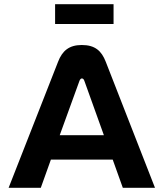

<svg xmlns="http://www.w3.org/2000/svg" viewBox="-20 -893 779 913"><path d="M256 -599 21 0H174L222 -134H516L564 0H717L483 -599C463 -651 432 -679 369 -679C308 -679 276 -651 256 -599ZM242 -779H520V-873H242ZM264 -250 358 -509C361 -517 366 -520 369 -520C373 -520 378 -518 381 -509L474 -250Z"/></svg>

Font: LT Wave Alt Bold
Style: Regular
Weight: 700
Designer: Daniel Lyons
Version: Version 2.5 (Glyphs App)